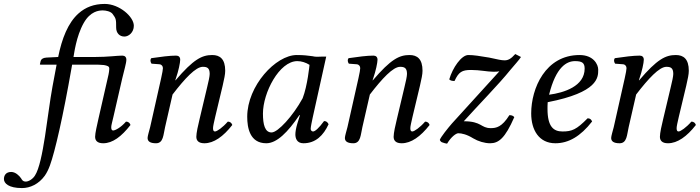

<svg xmlns="http://www.w3.org/2000/svg" viewBox="-98 -719 3561 977"><path d="M80 174C69 192 48 205 33 205C19 205 15 198 9 188C0 175 -19 156 -41 156C-69 156 -78 175 -78 192C-78 214 -54 238 14 238C55 238 99 218 130 175C141 159 149 142 156 123C182 52 223 -127 266 -373L269 -390H376C395 -390 415 -390 431 -388C447 -385 458 -382 458 -371C458 -362 457 -349 450 -321L403 -115C396 -83 386 -42 386 -23C386 -4 397 10 427 10C475 10 520 -24 566 -83C563 -92 557 -100 543 -100C517 -70 488 -55 478 -55C471 -55 468 -60 468 -72C468 -81 473 -98 479 -124L524 -320C533 -359 545 -398 545 -415C545 -429 537 -436 524 -436C498 -436 451 -429 385 -429H276C279 -443 289 -533 328 -602C362 -662 405 -666 425 -666C441 -666 465 -661 475 -648C493 -624 493 -619 493 -579C493 -551 510 -533 535 -533C557 -533 583 -554 583 -588C583 -634 509 -699 435 -699C380 -699 337 -682 302 -651C248 -603 217 -523 198 -429L138 -426C120 -425 111 -417 109 -409C108 -406 105 -394 105 -392C105 -390 108 -390 111 -390H190L169 -278C143 -138 123 108 80 174Z M997 -124 1035 -283C1043 -318 1048 -341 1048 -359C1048 -419 1021 -439 982 -439C930 -439 887 -418 795 -310L794 -311L797 -320C810 -357 819 -400 819 -415C819 -429 811 -436 798 -436C766 -436 719 -430 672 -423C665 -415 667 -404 673 -395L713 -392C725 -391 731 -382 731 -372C731 -364 728 -349 722 -321L666 -72C661 -52 653 -27 653 -17C653 -1 664 10 696 10C734 10 733 -34 742 -72L780 -238C843 -320 898 -379 934 -379C955 -379 969 -374 969 -343C969 -331 963 -303 956 -275L918 -115C910 -83 901 -42 901 -23C901 -4 912 10 942 10C990 10 1038 -24 1084 -83C1081 -92 1075 -100 1061 -100C1035 -70 1006 -50 996 -50C989 -50 986 -55 986 -67C986 -76 991 -98 997 -124Z M1492 -433C1465 -436 1452 -439 1412 -439C1305 -439 1160 -282 1160 -125C1160 -69 1173 10 1257 10C1310 10 1366 -45 1426 -134L1428 -132L1415 -90C1408 -67 1405 -47 1405 -35C1405 -16 1412 10 1446 10C1508 10 1548 -30 1574 -87C1569 -96 1564 -103 1551 -103C1524 -66 1505 -50 1495 -50C1492 -50 1483 -52 1483 -64C1483 -73 1489 -101 1493 -120L1562 -431C1555 -431 1549 -431 1542 -431C1524 -430 1507 -429 1492 -433ZM1442 -219C1393 -129 1316 -45 1284 -45C1250 -45 1240 -85 1240 -141C1240 -247 1323 -408 1415 -408C1436 -408 1458 -401 1477 -389C1477 -389 1467 -283 1442 -219Z M2001 -124 2039 -283C2047 -318 2052 -341 2052 -359C2052 -419 2025 -439 1986 -439C1934 -439 1891 -418 1799 -310L1798 -311L1801 -320C1814 -357 1823 -400 1823 -415C1823 -429 1815 -436 1802 -436C1770 -436 1723 -430 1676 -423C1669 -415 1671 -404 1677 -395L1717 -392C1729 -391 1735 -382 1735 -372C1735 -364 1732 -349 1726 -321L1670 -72C1665 -52 1657 -27 1657 -17C1657 -1 1668 10 1700 10C1738 10 1737 -34 1746 -72L1784 -238C1847 -320 1902 -379 1938 -379C1959 -379 1973 -374 1973 -343C1973 -331 1967 -303 1960 -275L1922 -115C1914 -83 1905 -42 1905 -23C1905 -4 1916 10 1946 10C1994 10 2042 -24 2088 -83C2085 -92 2079 -100 2065 -100C2039 -70 2010 -50 2000 -50C1993 -50 1990 -55 1990 -67C1990 -76 1995 -98 2001 -124Z M2524 -444C2501 -418 2486 -412 2470 -412C2452 -412 2438 -416 2391 -426C2343 -434 2313 -439 2285 -439C2250 -439 2205 -374 2188 -315C2195 -308 2204 -307 2215 -307C2236 -353 2253 -363 2299 -363C2344 -363 2382 -354 2411 -354C2425 -354 2433 -354 2443 -356L2202 -91C2182 -68 2144 -21 2140 -7C2143 0 2148 5 2154 6C2162 9 2169 11 2177 12C2199 -25 2224 -41 2234 -41C2251 -41 2278 -35 2310 -15C2335 0 2368 10 2396 10C2439 10 2472 -15 2519 -123C2513 -130 2506 -133 2494 -133C2456 -72 2427 -67 2399 -67C2348 -67 2354 -102 2262 -102C2332 -180 2442 -292 2498 -362C2523 -392 2543 -413 2553 -429Z M2689 -199C2946 -249 2946 -325 2946 -363C2946 -364 2946 -364 2946 -365C2946 -390 2923 -439 2851 -439C2677 -439 2605 -269 2605 -142C2605 -57 2645 10 2728 10C2795 10 2856 -25 2915 -101C2910 -112 2904 -117 2892 -117C2835 -59 2812 -50 2764 -50C2719 -50 2688 -74 2688 -165C2688 -170 2688 -191 2689 -199ZM2877 -370C2877 -280 2772 -247 2696 -237C2731 -379 2786 -408 2828 -408C2864 -408 2877 -399 2877 -370Z M3356 -124 3394 -283C3402 -318 3407 -341 3407 -359C3407 -419 3380 -439 3341 -439C3289 -439 3246 -418 3154 -310L3153 -311L3156 -320C3169 -357 3178 -400 3178 -415C3178 -429 3170 -436 3157 -436C3125 -436 3078 -430 3031 -423C3024 -415 3026 -404 3032 -395L3072 -392C3084 -391 3090 -382 3090 -372C3090 -364 3087 -349 3081 -321L3025 -72C3020 -52 3012 -27 3012 -17C3012 -1 3023 10 3055 10C3093 10 3092 -34 3101 -72L3139 -238C3202 -320 3257 -379 3293 -379C3314 -379 3328 -374 3328 -343C3328 -331 3322 -303 3315 -275L3277 -115C3269 -83 3260 -42 3260 -23C3260 -4 3271 10 3301 10C3349 10 3397 -24 3443 -83C3440 -92 3434 -100 3420 -100C3394 -70 3365 -50 3355 -50C3348 -50 3345 -55 3345 -67C3345 -76 3350 -98 3356 -124Z"/></svg>

Font: Libertinus Serif
Style: Italic
Weight: 400
Italic angle: -12°
Designer: Philipp H. Poll, Khaled Hosny
Foundry: Caleb Maclennan
Version: Version 7.050;RELEASE